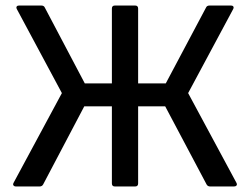

<svg xmlns="http://www.w3.org/2000/svg" viewBox="-20 -675 905 695"><path d="M37 0Q32 0 29 -3.5Q26 -7 29 -13L204 -338L41 -642Q38 -648 40.5 -651.5Q43 -655 49 -655H129Q139 -655 142 -648L287 -373H385V-644Q385 -655 396 -655H469Q480 -655 480 -644V-373H580L726 -648Q729 -655 739 -655H816Q822 -655 824.5 -651.5Q827 -648 824 -642L661 -338L836 -13Q839 -7 836 -3.5Q833 0 827 0H741Q732 0 728 -7L578 -290H480V-11Q480 0 469 0H396Q385 0 385 -11V-290H285L136 -7Q132 0 123 0Z"/></svg>

Font: Sofia Sans Medium
Style: Regular
Weight: 500
Designer: Botio Nikoltchev, Ani Petrova
Foundry: lettersoup
Version: Version 4.101; ttfautohint (v1.8.4.7-5d5b)